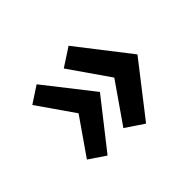

<svg xmlns="http://www.w3.org/2000/svg" viewBox="-100 -616 759 759"><g transform="rotate(-45 279.5 -237.0)"><path d="M145.1 -37.8 76 -84.4 182.1 -237 76 -389.6 145.9 -435.3 301.5 -237ZM342 -19.5 266 -70.4 381.7 -237 266 -403.6 342.9 -453.7 511.3 -237Z"/></g></svg>

Font: Panamera Thin
Style: Regular
Weight: 100
Designer: Bastien Sozeau
Foundry: NBR — Bastien Sozeau
Version: Version 3.003;gftools[0.9.33]